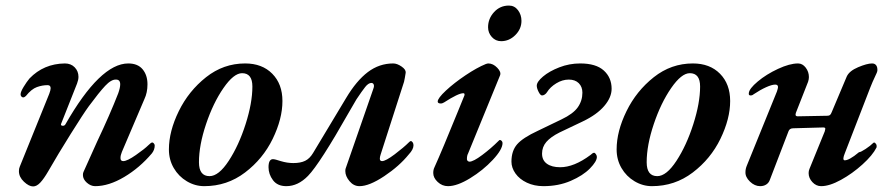

<svg xmlns="http://www.w3.org/2000/svg" viewBox="-20 -655 3218 690"><path d="M48 -40Q48 -49 51 -56L157 -318Q162 -331 162 -338Q162 -349 151 -349Q132 -349 112.5 -342Q93 -335 73 -310Q68 -305 63 -305Q60 -305 57 -308Q54 -311 54 -316Q54 -325 65 -343Q76 -361 86 -373Q137 -426 213 -427Q235 -427 248.5 -413Q262 -399 262 -379Q262 -368 257 -355L200 -211L199 -208Q199 -203 206 -203Q212 -203 215 -208Q340 -427 441 -427Q475 -427 492.5 -406Q510 -385 510 -352Q510 -322 499 -299L418 -109Q413 -97 413 -87Q413 -76 423 -76Q437 -76 468.5 -98Q500 -120 513 -133Q523 -143 527 -143Q530 -143 533 -139.5Q536 -136 536 -132Q536 -117 526 -104Q482 -52 426.5 -19Q371 14 322 14Q306 14 292 1.5Q278 -11 278 -26Q278 -33 280 -37Q320 -126 329 -146Q375 -243 405 -320Q412 -340 412 -352Q412 -369 397 -369Q380 -370 358 -346.5Q336 -323 299 -273Q280 -247 234 -173.5Q188 -100 153 -39Q138 -13 125 1Q112 15 99 15Q84 15 66 -2Q48 -19 48 -40Z M587 -118Q587 -183 622.5 -255.5Q658 -328 720.5 -377.5Q783 -427 861 -427Q922 -427 958.5 -390Q995 -353 995 -292Q995 -228 960 -156Q925 -84 860.5 -35Q796 14 714 14Q681 14 651.5 -3.5Q622 -21 604.5 -51Q587 -81 587 -118ZM887 -344Q887 -392 850 -392Q820 -392 783 -338.5Q746 -285 720.5 -209Q695 -133 695 -72Q695 -22 733 -22Q766 -22 802 -77Q838 -132 862.5 -208.5Q887 -285 887 -344Z M945 -54Q945 -83 961 -83Q968 -83 989 -76Q1012 -69 1034 -69Q1060 -69 1076.5 -77Q1093 -85 1105 -105L1224 -303Q1261 -365 1302 -396Q1343 -427 1393 -427Q1407 -427 1423 -416Q1439 -405 1438 -394Q1435 -374 1432 -361L1348 -100Q1345 -91 1345 -85Q1345 -76 1353 -76Q1366 -76 1398.5 -100.5Q1431 -125 1450 -144Q1454 -148 1456 -148Q1460 -148 1463 -143.5Q1466 -139 1466 -133Q1466 -118 1449 -100Q1415 -58 1361 -22Q1307 14 1272 14Q1251 14 1236 -4Q1221 -22 1221 -40Q1221 -46 1222 -49L1321 -334Q1324 -342 1324 -346Q1324 -351 1321.5 -354Q1319 -357 1315 -357Q1304 -357 1292.5 -342.5Q1281 -328 1261 -298L1236 -255Q1129 -66 1087 -23Q1051 14 1009 14Q977 14 961 -7.5Q945 -29 945 -54Z M1537 -33Q1537 -45 1541 -53Q1569 -115 1625 -253L1649 -312Q1651 -320 1645 -320Q1627 -320 1576 -287Q1569 -283 1565 -283Q1553 -283 1553 -290Q1553 -302 1582.5 -329.5Q1612 -357 1653 -384.5Q1694 -412 1726 -425Q1732 -427 1735 -427Q1752 -427 1767 -411.5Q1782 -396 1777 -384L1662 -103Q1658 -96 1658 -83Q1658 -79 1661 -76.5Q1664 -74 1667 -74Q1681 -74 1713 -98Q1745 -122 1772 -149Q1775 -152 1776 -152Q1780 -152 1783 -148.5Q1786 -145 1786 -141Q1786 -118 1751 -80.5Q1716 -43 1669.5 -14.5Q1623 14 1590 14Q1569 14 1553 -1Q1537 -16 1537 -33ZM1734 -557Q1734 -588 1755.5 -611.5Q1777 -635 1809 -635Q1829 -635 1841.5 -618.5Q1854 -602 1854 -580Q1854 -551 1832 -529Q1810 -507 1781 -507Q1761 -507 1747.5 -522Q1734 -537 1734 -557Z M1818 -74Q1818 -113 1838.5 -136.5Q1859 -160 1913 -185L1998 -226Q2040 -246 2056.5 -269.5Q2073 -293 2073 -322Q2073 -343 2060 -356Q2047 -369 2024 -369Q2001 -369 1979 -355.5Q1957 -342 1946 -324Q1943 -319 1938 -315.5Q1933 -312 1928 -312Q1922 -312 1915.5 -325Q1909 -338 1909 -347Q1909 -361 1931.5 -380Q1954 -399 1990 -413Q2026 -427 2065 -427Q2122 -427 2150 -401.5Q2178 -376 2178 -336Q2178 -305 2151.5 -274Q2125 -243 2075 -219L1991 -179Q1959 -163 1943.5 -145Q1928 -127 1928 -103Q1928 -79 1945.5 -66.5Q1963 -54 1993 -54Q2043 -54 2102 -98Q2104 -99 2107.5 -102.5Q2111 -106 2115 -106Q2118 -106 2121.5 -101Q2125 -96 2125 -91Q2125 -75 2100 -49.5Q2075 -24 2031 -5Q1987 14 1933 14Q1900 14 1873.5 1.5Q1847 -11 1832.5 -31.5Q1818 -52 1818 -74Z M2196 -118Q2196 -183 2231.5 -255.5Q2267 -328 2329.5 -377.5Q2392 -427 2470 -427Q2531 -427 2567.5 -390Q2604 -353 2604 -292Q2604 -228 2569 -156Q2534 -84 2469.5 -35Q2405 14 2323 14Q2290 14 2260.5 -3.5Q2231 -21 2213.5 -51Q2196 -81 2196 -118ZM2496 -344Q2496 -392 2459 -392Q2429 -392 2392 -338.5Q2355 -285 2329.5 -209Q2304 -133 2304 -72Q2304 -22 2342 -22Q2375 -22 2411 -77Q2447 -132 2471.5 -208.5Q2496 -285 2496 -344Z M2659 -37Q2659 -48 2664 -60L2772 -326Q2776 -338 2776 -342Q2776 -351 2766 -351Q2754 -351 2733 -341.5Q2712 -332 2688 -316Q2684 -312 2677 -312Q2670 -312 2671 -320Q2672 -336 2703 -362Q2734 -388 2776 -407.5Q2818 -427 2848 -427Q2864 -427 2875.5 -412Q2887 -397 2887 -378Q2887 -370 2884 -361L2840 -249L2839 -243Q2839 -237 2847 -237L2953 -239Q2959 -239 2962.5 -241.5Q2966 -244 2969 -252L3023 -380Q3032 -400 3064 -413.5Q3096 -427 3114 -427Q3124 -427 3129 -420Q3134 -413 3133 -400Q3133 -397 3124.5 -379.5Q3116 -362 3107 -339L3016 -104Q3007 -82 3014 -79Q3030 -77 3067 -108Q3073 -108 3090.5 -119.5Q3108 -131 3119 -142Q3121 -143 3123 -142.5Q3125 -142 3126 -140Q3132 -135 3130 -125Q3116 -97 3079.5 -64Q3043 -31 3002 -8.5Q2961 14 2931 14Q2913 14 2899.5 -0.5Q2886 -15 2886 -33Q2886 -41 2889 -48L2944 -183L2946 -192Q2946 -197 2939 -197L2831 -194Q2818 -194 2814 -184L2746 -7Q2742 3 2733 8.5Q2724 14 2712 14Q2692 14 2675 -2.5Q2658 -19 2659 -37Z"/></svg>

Font: EB Garamond SemiBold
Style: Italic
Weight: 600
Italic angle: -17.2°
Designer: Georg Duffner and Octavio Pardo
Foundry: Georg Duffner
Version: Version 1.000